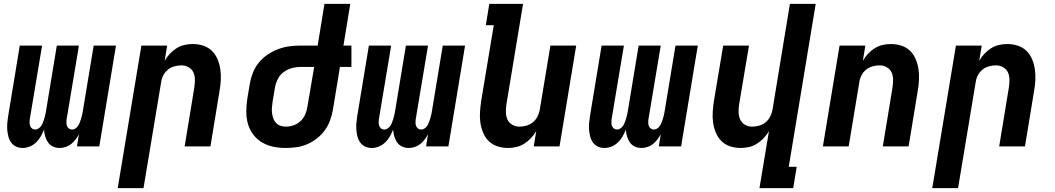

<svg xmlns="http://www.w3.org/2000/svg" viewBox="-20 -755 5440 990"><path d="M97 8Q79 8 63.5 1Q48 -6 38 -19.5Q28 -33 23.5 -50Q19 -67 17.5 -84.5Q16 -102 17.5 -120Q19 -138 22 -156L82 -520H197L133 -137Q132 -128 132.5 -119.5Q133 -111 136.5 -103.5Q140 -96 146.5 -91.5Q153 -87 162 -87Q170 -87 178.5 -92.5Q187 -98 192.5 -106Q198 -114 201 -122.5Q204 -131 207 -139.5Q210 -148 212 -157Q214 -166 216 -175L273 -520H387L323 -137Q322 -128 322.5 -119.5Q323 -111 326.5 -103.5Q330 -96 336.5 -91.5Q343 -87 352 -87Q361 -87 369 -92.5Q377 -98 382.5 -106Q388 -114 391 -122.5Q394 -131 397 -139.5Q400 -148 402 -157Q404 -166 406 -175L463 -520H578L492 0H377L387 -63Q380 -49 369.5 -35.5Q359 -22 346.5 -12Q334 -2 318 3Q302 8 287 8Q269 8 253 0.5Q237 -7 227.5 -21Q218 -35 213 -52Q208 -69 207 -87Q200 -69 190.5 -52Q181 -35 166.5 -21Q152 -7 133.5 0.5Q115 8 97 8Z M587 215 709 -520H842L829 -441Q840 -461 855.5 -477.5Q871 -494 890 -506Q909 -518 930.5 -523Q952 -528 973 -528Q1002 -528 1028 -519.5Q1054 -511 1072.5 -493Q1091 -475 1101.5 -450Q1112 -425 1116 -398Q1120 -371 1118.5 -342.5Q1117 -314 1112 -286L1065 0H932L982 -304Q985 -324 985 -344Q985 -364 977.5 -381Q970 -398 953 -408Q936 -418 916 -418Q898 -418 879.5 -413Q861 -408 846 -396Q831 -384 822 -366.5Q813 -349 811 -332L720 215Z M1454 8Q1420 8 1389 1.5Q1358 -5 1331.5 -20.5Q1305 -36 1286 -61Q1267 -86 1258.5 -116Q1250 -146 1250 -179Q1250 -212 1255 -245L1268 -323Q1273 -352 1284 -380Q1295 -408 1314.5 -432Q1334 -456 1360 -473.5Q1386 -491 1414 -501.5Q1442 -512 1471.5 -516Q1501 -520 1530 -520H1618L1653 -735H1786L1751 -520H1792V-410H1733L1696 -186Q1691 -159 1681 -132Q1671 -105 1653.5 -81.5Q1636 -58 1612.5 -40Q1589 -22 1563 -11Q1537 0 1509 4Q1481 8 1454 8ZM1454 -102Q1474 -102 1494 -109Q1514 -116 1529.5 -130.5Q1545 -145 1553.5 -164.5Q1562 -184 1565 -204L1600 -410H1530Q1508 -410 1485.5 -404Q1463 -398 1443.5 -384Q1424 -370 1413 -348.5Q1402 -327 1398 -305L1385 -227Q1383 -213 1382 -198.5Q1381 -184 1383 -170Q1385 -156 1389.5 -143.5Q1394 -131 1403.5 -121Q1413 -111 1426.5 -106.5Q1440 -102 1454 -102Z M1897 8Q1879 8 1863.5 1Q1848 -6 1838 -19.5Q1828 -33 1823.5 -50Q1819 -67 1817.5 -84.5Q1816 -102 1817.5 -120Q1819 -138 1822 -156L1882 -520H1997L1933 -137Q1932 -128 1932.5 -119.5Q1933 -111 1936.5 -103.5Q1940 -96 1946.5 -91.5Q1953 -87 1962 -87Q1970 -87 1978.5 -92.5Q1987 -98 1992.5 -106Q1998 -114 2001 -122.5Q2004 -131 2007 -139.5Q2010 -148 2012 -157Q2014 -166 2016 -175L2073 -520H2187L2123 -137Q2122 -128 2122.5 -119.5Q2123 -111 2126.5 -103.5Q2130 -96 2136.5 -91.5Q2143 -87 2152 -87Q2161 -87 2169 -92.5Q2177 -98 2182.5 -106Q2188 -114 2191 -122.5Q2194 -131 2197 -139.5Q2200 -148 2202 -157Q2204 -166 2206 -175L2263 -520H2378L2292 0H2177L2187 -63Q2180 -49 2169.5 -35.5Q2159 -22 2146.5 -12Q2134 -2 2118 3Q2102 8 2087 8Q2069 8 2053 0.5Q2037 -7 2027.5 -21Q2018 -35 2013 -52Q2008 -69 2007 -87Q2000 -69 1990.5 -52Q1981 -35 1966.5 -21Q1952 -7 1933.5 0.5Q1915 8 1897 8Z M2600 8Q2571 8 2545 -0.5Q2519 -9 2500.5 -27Q2482 -45 2471.5 -70Q2461 -95 2457 -122Q2453 -149 2455 -177.5Q2457 -206 2461 -234L2526 -625H2485L2503 -735H2677L2591 -216Q2588 -196 2588.5 -176Q2589 -156 2596.5 -139Q2604 -122 2621 -112Q2638 -102 2658 -102Q2676 -102 2694 -107Q2712 -112 2727 -124Q2742 -136 2751 -153.5Q2760 -171 2763 -188L2818 -520H2951L2865 0H2732L2745 -79Q2733 -59 2717.5 -42.5Q2702 -26 2683 -14Q2664 -2 2642.5 3Q2621 8 2600 8Z M3097 8Q3079 8 3063.5 1Q3048 -6 3038 -19.5Q3028 -33 3023.5 -50Q3019 -67 3017.5 -84.5Q3016 -102 3017.5 -120Q3019 -138 3022 -156L3082 -520H3197L3133 -137Q3132 -128 3132.5 -119.5Q3133 -111 3136.5 -103.5Q3140 -96 3146.5 -91.5Q3153 -87 3162 -87Q3170 -87 3178.5 -92.5Q3187 -98 3192.5 -106Q3198 -114 3201 -122.5Q3204 -131 3207 -139.5Q3210 -148 3212 -157Q3214 -166 3216 -175L3273 -520H3387L3323 -137Q3322 -128 3322.5 -119.5Q3323 -111 3326.5 -103.5Q3330 -96 3336.5 -91.5Q3343 -87 3352 -87Q3361 -87 3369 -92.5Q3377 -98 3382.5 -106Q3388 -114 3391 -122.5Q3394 -131 3397 -139.5Q3400 -148 3402 -157Q3404 -166 3406 -175L3463 -520H3578L3492 0H3377L3387 -63Q3380 -49 3369.5 -35.5Q3359 -22 3346.5 -12Q3334 -2 3318 3Q3302 8 3287 8Q3269 8 3253 0.5Q3237 -7 3227.5 -21Q3218 -35 3213 -52Q3208 -69 3207 -87Q3200 -69 3190.5 -52Q3181 -35 3166.5 -21Q3152 -7 3133.5 0.5Q3115 8 3097 8Z M3896 215 3945 -79Q3933 -59 3917.5 -42.5Q3902 -26 3883 -14Q3864 -2 3842.5 3Q3821 8 3800 8Q3771 8 3745 -0.5Q3719 -9 3700.5 -27Q3682 -45 3671.5 -70Q3661 -95 3657 -122Q3653 -149 3655 -177.5Q3657 -206 3661 -234L3709 -520H3842L3791 -216Q3788 -196 3788.5 -176Q3789 -156 3796.5 -139Q3804 -122 3821 -112Q3838 -102 3858 -102Q3876 -102 3894 -107Q3912 -112 3927 -124Q3942 -136 3951 -153.5Q3960 -171 3963 -188L4053 -735H4186L4047 105H4088L4070 215Z M4223 0 4309 -520H4442L4429 -441Q4440 -461 4455.5 -477.5Q4471 -494 4490 -506Q4509 -518 4530.5 -523Q4552 -528 4573 -528Q4602 -528 4628 -519.5Q4654 -511 4672.5 -493Q4691 -475 4701.5 -450Q4712 -425 4716 -398Q4720 -371 4718.5 -342.5Q4717 -314 4712 -286L4665 0H4532L4582 -304Q4585 -324 4585 -344Q4585 -364 4577.5 -381Q4570 -398 4553 -408Q4536 -418 4516 -418Q4498 -418 4479.5 -413Q4461 -408 4446 -396Q4431 -384 4422 -366.5Q4413 -349 4411 -332L4356 0Z M4787 215 4909 -520H5042L5029 -441Q5040 -461 5055.5 -477.5Q5071 -494 5090 -506Q5109 -518 5130.5 -523Q5152 -528 5173 -528Q5202 -528 5228 -519.5Q5254 -511 5272.5 -493Q5291 -475 5301.5 -450Q5312 -425 5316 -398Q5320 -371 5318.5 -342.5Q5317 -314 5312 -286L5265 0H5132L5182 -304Q5185 -324 5185 -344Q5185 -364 5177.5 -381Q5170 -398 5153 -408Q5136 -418 5116 -418Q5098 -418 5079.5 -413Q5061 -408 5046 -396Q5031 -384 5022 -366.5Q5013 -349 5011 -332L4920 215Z"/></svg>

Font: Iosevka XBd Ex Obl
Style: Regular
Weight: 800
Width: 7
Italic angle: -9°
Monospace: yes
Designer: Belleve Invis
Foundry: Belleve Invis
Version: Version 32.5.0; ttfautohint (v1.8.4)